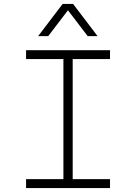

<svg xmlns="http://www.w3.org/2000/svg" viewBox="-20 -952 690 972"><path d="M301 0V-698H348V0ZM112 -698H537V-653H112ZM112 -45H537V0H112ZM173 -769 297 -932H350L474 -769H424L324 -900L224 -769Z"/></svg>

Font: Azeret Mono Thin
Style: Regular
Weight: 100
Designer: Martin Vácha
Foundry: Displaay
Version: Version 1.002